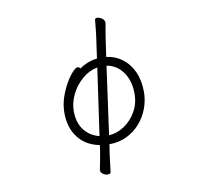

<svg xmlns="http://www.w3.org/2000/svg" viewBox="-94 -816 1187 1105"><g transform="rotate(-10 500.0 -263.5)"><path d="M479 69Q476 90 472.5 120Q469 150 466 174Q465 186 448 186Q435 186 421 177Q407 168 407 154Q407 152 407.5 150.5Q408 149 408 148Q413 123 419 92.5Q425 62 428 41L432 11Q354 -3 308.5 -60.5Q263 -118 263 -207Q263 -252 277.5 -295.5Q292 -339 312.5 -374.5Q333 -410 352.5 -431Q372 -452 382 -452Q393 -452 398 -442Q415 -455 442 -466.5Q469 -478 502 -482L520 -610Q522 -627 525 -654Q528 -681 530 -704Q532 -713 543 -713Q556 -713 571 -703Q586 -693 586 -677V-673Q582 -654 578 -629.5Q574 -605 571 -585L556 -482Q607 -476 647.5 -446Q688 -416 711.5 -365Q735 -314 735 -245Q735 -198 718 -151.5Q701 -105 669 -67.5Q637 -30 591 -7Q545 16 487 16ZM494 -35Q542 -38 584.5 -66.5Q627 -95 653.5 -142Q680 -189 680 -245Q680 -321 644 -371.5Q608 -422 549 -432ZM495 -431Q446 -422 405.5 -387Q365 -352 341.5 -304Q318 -256 318 -208Q318 -138 351.5 -95.5Q385 -53 439 -40Z"/></g></svg>

Font: Moon Stars Kai HW Light
Style: Regular
Weight: 300
Designer: GuiWonder
Version: Version 1.101